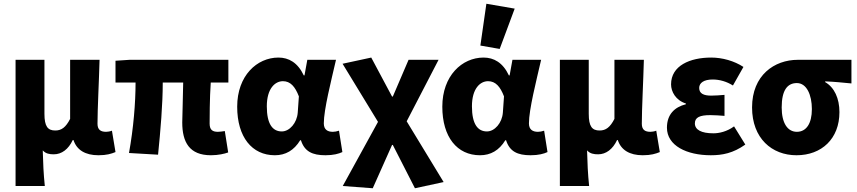

<svg xmlns="http://www.w3.org/2000/svg" viewBox="-20 -816 4573 1024"><path d="M63 176H219C212 109 210 57 208 -14C224 4 245 7 267 7C309 7 345 -20 368 -69H372C389 -16 435 12 505 12C549 12 574 4 596 -5L577 -119C567 -115 554 -113 546 -113C518 -113 500 -123 500 -156C500 -235 508 -383 511 -497H354V-182C331 -137 308 -120 275 -120C235 -120 217 -141 217 -209V-497H63Z M1105 12C1144 12 1178 4 1197 -3L1179 -117C1165 -115 1152 -113 1142 -113C1114 -113 1098 -123 1098 -157C1098 -178 1098 -292 1104 -376H1198V-497H671L596 -492V-376H703C703 -268 692 -133 668 0L823 9C836 -120 848 -259 848 -376H957C956 -296 952 -191 952 -163C952 -58 990 12 1105 12Z M1446 12C1503 12 1548 -14 1581 -68H1585C1604 -8 1646 12 1716 12C1758 12 1787 4 1806 -5L1788 -119C1776 -115 1765 -113 1755 -113C1728 -113 1707 -124 1707 -158C1707 -232 1746 -384 1772 -497H1619L1604 -414H1600C1568 -482 1520 -509 1465 -509C1350 -509 1245 -412 1245 -247C1245 -85 1324 12 1446 12ZM1483 -115C1434 -115 1403 -154 1403 -249C1403 -344 1447 -383 1489 -383C1529 -383 1554 -354 1574 -302L1568 -216C1564 -160 1524 -115 1483 -115Z M1968 188 2071 -43H2075L2193 188L2346 155L2149 -169L2319 -497H2159L2075 -301H2071L1960 -509L1807 -476L1996 -166L1808 176Z M2540 12C2597 12 2642 -14 2675 -68H2679C2698 -8 2740 12 2810 12C2852 12 2881 4 2900 -5L2882 -119C2870 -115 2859 -113 2849 -113C2822 -113 2801 -124 2801 -158C2801 -232 2840 -384 2866 -497H2713L2698 -414H2694C2662 -482 2614 -509 2559 -509C2444 -509 2339 -412 2339 -247C2339 -85 2418 12 2540 12ZM2577 -115C2528 -115 2497 -154 2497 -249C2497 -344 2541 -383 2583 -383C2623 -383 2648 -354 2668 -302L2662 -216C2658 -160 2618 -115 2577 -115ZM2645 -555 2725 -770 2574 -796 2542 -573Z M2966 176H3122C3115 109 3113 57 3111 -14C3127 4 3148 7 3170 7C3212 7 3248 -20 3271 -69H3275C3292 -16 3338 12 3408 12C3452 12 3477 4 3499 -5L3480 -119C3470 -115 3457 -113 3449 -113C3421 -113 3403 -123 3403 -156C3403 -235 3411 -383 3414 -497H3257V-182C3234 -137 3211 -120 3178 -120C3138 -120 3120 -141 3120 -209V-497H2966Z M3771 12C3833 12 3890 1 3955 -45L3895 -142C3857 -114 3815 -105 3785 -105C3720 -105 3686 -124 3686 -158C3686 -190 3712 -202 3768 -202C3792 -202 3819 -200 3844 -198V-310C3821 -308 3794 -306 3773 -306C3733 -306 3709 -317 3709 -347C3709 -374 3734 -392 3781 -392C3818 -392 3856 -381 3889 -360L3945 -459C3896 -491 3833 -509 3773 -509C3660 -509 3559 -466 3559 -366C3559 -327 3584 -281 3638 -264V-260C3578 -245 3537 -206 3537 -135C3537 -39 3643 12 3771 12Z M4228 12C4362 12 4457 -76 4457 -218C4457 -291 4430 -350 4381 -378V-382C4433 -380 4467 -376 4521 -371V-497H4235C4110 -497 3991 -415 3991 -243C3991 -78 4097 12 4228 12ZM4230 -113C4180 -113 4149 -160 4149 -243C4149 -336 4180 -373 4230 -373C4282 -373 4310 -310 4310 -234C4310 -157 4280 -113 4230 -113Z"/></svg>

Font: Source Sans Pro
Style: Bold
Weight: 700
Designer: Paul D. Hunt
Foundry: Adobe Systems Incorporated
Version: Version 3.006;hotconv 1.0.111;makeotfexe 2.5.65597